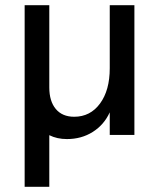

<svg xmlns="http://www.w3.org/2000/svg" viewBox="-20 -520 616 740"><path d="M170 -500V-183Q170 -130 195 -100Q220 -70 266 -70Q328 -70 365.5 -121Q403 -172 403 -257V-500H498V0H403V-87Q381 -39 337.5 -11.5Q294 16 238 16Q200 16 170 1V200H75V-500Z"/></svg>

Font: MedMera Sans Display
Style: Regular
Weight: 500
Designer: Kasper Nordkvist
Foundry: UNCUT.wtf
Version: Version 1.300